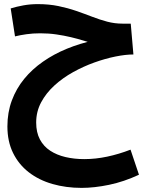

<svg xmlns="http://www.w3.org/2000/svg" viewBox="-20 -520 727 934"><path d="M377 394Q301 394 235 375Q169 356 120 318Q71 280 43.5 224Q16 168 16 95Q16 27 37.5 -31Q59 -89 97.5 -136Q136 -183 189 -220Q242 -257 305.5 -283Q369 -309 439 -324L441 -306Q417 -313 388 -322Q359 -331 325.5 -339Q292 -347 254.5 -352.5Q217 -358 176 -358Q140 -358 108.5 -353.5Q77 -349 53 -343L32 -479Q61 -488 94.5 -494Q128 -500 164 -500Q218 -500 264 -490.5Q310 -481 350.5 -467Q391 -453 428.5 -438.5Q466 -424 502 -414.5Q538 -405 576 -405H616L629 -255Q591 -255 541.5 -245Q492 -235 439 -216Q386 -197 335.5 -169Q285 -141 244.5 -104Q204 -67 180 -22Q156 23 156 76Q156 124 174 158Q192 192 224 213Q256 234 298.5 244Q341 254 390 254Q445 254 501.5 242Q558 230 615 208L656 330Q583 364 511 379Q439 394 377 394Z"/></svg>

Font: Noto Sans
Style: Bold
Weight: 700
Designer: Monotype Design Team
Foundry: Monotype Imaging Inc.
Version: Version 2.000;GOOG;noto-source:20170915:90ef993387c0; ttfaut